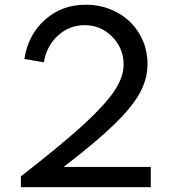

<svg xmlns="http://www.w3.org/2000/svg" viewBox="-20 -784 718 804"><path d="M67.4 0V-45.4Q237.3 -177.7 328.1 -260.7Q418.9 -343.8 458.3 -402.3Q497.6 -460.9 497.6 -513.7Q497.6 -582 449.7 -630.4Q401.9 -678.7 334 -678.7Q270.5 -678.7 222.7 -635Q174.8 -591.3 163.6 -522.9L82 -537.1Q97.7 -638.2 168.2 -701.2Q238.8 -764.2 338.9 -764.2Q411.1 -764.2 470.5 -731.9Q529.8 -699.7 563.7 -642.6Q597.7 -585.4 597.7 -515.6Q597.7 -453.6 565.7 -395Q533.7 -336.4 458.7 -263.4Q383.8 -190.4 246.6 -85H611.3V0Z"/></svg>

Font: Spartan MB Med
Style: Regular
Weight: 500
Designer: Matt Bailey, Mirko Velimirovic
Foundry: Matt Bailey
Version: Version 1.005